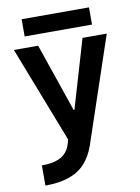

<svg xmlns="http://www.w3.org/2000/svg" viewBox="-97 -738 743 1022"><g transform="rotate(-10 275.0 -227.0)"><path d="M64 111Q119 111 154 96.5Q189 82 207 51Q225 20 229 -31L236 26L24 -520H155L282 -150H286L395 -520H526L333 53Q313 109 278.5 146.5Q244 184 190.5 202Q137 220 64 220ZM93 -581V-674H457V-581Z"/></g></svg>

Font: M PLUS Code Latin SemiExpanded SemiBold
Style: Regular
Weight: 600
Width: 6
Designer: Coji Morishita
Foundry: UNDERFOREST DESIGN
Version: Version 1.002; ttfautohint (v1.8.3)